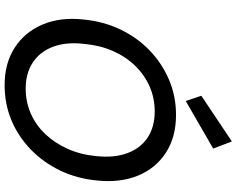

<svg xmlns="http://www.w3.org/2000/svg" viewBox="-114 -874 1000 811"><g transform="rotate(90 385.5 -468.0)"><path d="M339 12Q247 12 181 -30.5Q115 -73 83 -148.5Q51 -224 62 -322Q70 -406 104 -477Q138 -548 192.5 -600.5Q247 -653 316.5 -682.5Q386 -712 465 -712Q558 -712 624 -669.5Q690 -627 721 -552Q752 -477 742 -379Q734 -294 700 -223Q666 -152 611.5 -99Q557 -46 488 -17Q419 12 339 12ZM354 -77Q410 -77 459 -98.5Q508 -120 546 -160Q584 -200 608.5 -255Q633 -310 639 -376Q647 -452 626 -507.5Q605 -563 560 -592.5Q515 -622 450 -622Q394 -622 345 -600.5Q296 -579 257.5 -539.5Q219 -500 195 -445.5Q171 -391 165 -325Q156 -248 177 -192.5Q198 -137 243.5 -107Q289 -77 354 -77ZM406 -753 384 -819 577 -948 607 -869Z"/></g></svg>

Font: DM Sans 12pt Medium
Style: Italic
Weight: 500
Italic angle: -10°
Version: Version 4.004;gftools[0.9.30]